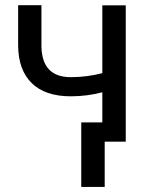

<svg xmlns="http://www.w3.org/2000/svg" viewBox="-20 -549 583 744"><path d="M467.3 0H376.5V-191.4Q316.9 -175.8 254.4 -175.8Q155.3 -175.8 103.3 -226.6Q51.3 -277.3 50.3 -371.1V-528.8H140.6V-368.2Q143.1 -250 254.4 -250Q316.9 -250 376.5 -265.6V-528.3H467.3ZM385.7 175.3H294.9V-74.7H385.7Z"/></svg>

Font: RobotoInd
Style: Regular
Weight: 400
Designer: Google
Version: Version 2.001101; 2014